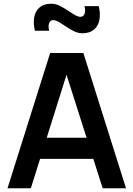

<svg xmlns="http://www.w3.org/2000/svg" viewBox="-20 -1002 710 1022"><path d="M419 -825Q395.9 -825 374.3 -835.5Q352.8 -846 322.8 -866.1Q301.3 -880.8 288 -887.8Q274.7 -894.7 263 -894.7Q252.4 -894.7 246.2 -887.1Q239.9 -879.5 238.7 -866.6Q237.5 -853.7 241.8 -838.3H165.8Q156.1 -878.8 162.4 -911.5Q168.8 -944.2 191.6 -963.2Q214.4 -982.2 252.3 -982.2Q275.5 -982.2 297.1 -971.7Q318.7 -961.2 348.8 -941.1Q370.3 -926.3 383.6 -919.4Q396.8 -912.5 408.5 -912.5Q424 -912.5 430 -928.7Q436.1 -944.9 429.7 -969.2H505.7Q515.4 -928.8 509.1 -896Q502.8 -863.1 479.9 -844Q457.1 -825 419 -825ZM20 0 247 -720H423.7L650.7 0H526.5L320.7 -646H347.3L144.2 0ZM146.7 -156.2V-268.7H524.7V-156.2Z"/></svg>

Font: Manrope
Style: Regular
Weight: 400
Designer: Mikhail Sharanda
Foundry: Mikhail Sharanda
Version: Version 4.503